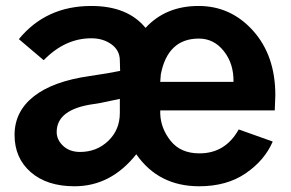

<svg xmlns="http://www.w3.org/2000/svg" viewBox="-20 -613 984 650"><path d="M29.3 -156.2Q29.3 -235.4 94.2 -286.6Q159.2 -337.9 283.2 -355.5Q349.6 -365.2 386.7 -373Q386.7 -377 386.2 -391.1Q385.7 -405.3 385.7 -408.2Q385.7 -442.4 357.4 -462.9Q329.1 -483.4 289.1 -483.4Q200.2 -483.4 127.9 -409.2L43.9 -480.5Q135.7 -592.8 289.1 -592.8Q412.1 -592.8 472.7 -518.6Q541 -592.8 652.3 -592.8Q761.7 -592.8 836.9 -508.8Q912.1 -424.8 912.1 -291Q912.1 -282.2 910.2 -239.3H522.5V-227.5Q524.4 -177.7 558.1 -135.7Q591.8 -93.8 655.3 -93.8Q743.2 -93.8 788.1 -174.8L903.3 -133.8Q876 -70.3 812 -26.4Q748 17.6 654.3 17.6Q516.6 17.6 441.4 -90.8Q355.5 17.6 232.4 17.6Q138.7 17.6 84 -30.3Q29.3 -78.1 29.3 -156.2ZM171.9 -166Q171.9 -139.6 193.8 -119.1Q215.8 -98.6 251 -98.6Q307.6 -98.6 346.7 -136.2Q385.7 -173.8 385.7 -230.5V-278.3Q378.9 -277.3 349.1 -270.5Q319.3 -263.7 296.9 -260.7Q171.9 -243.2 171.9 -166ZM522.5 -335.9H770.5Q771.5 -397.5 737.8 -439.9Q704.1 -482.4 653.3 -482.4Q547.9 -482.4 524.4 -361.3Z"/></svg>

Font: Gothic A1 ExtraBold
Style: Regular
Weight: 800
Designer: HanYang I&C Co.,Ltd.
Foundry: HanYang I&C Co.,Ltd.
Version: Version 2.50